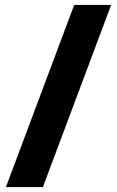

<svg xmlns="http://www.w3.org/2000/svg" viewBox="-20 -744 470 774"><path d="M428 -724H279L4 10H153Z"/></svg>

Font: Noto Sans Georgian Condensed Black
Style: Regular
Weight: 900
Width: 3
Designer: Monotype Design Team, Akaki Razmadze
Foundry: Google LLC
Version: Version 2.005